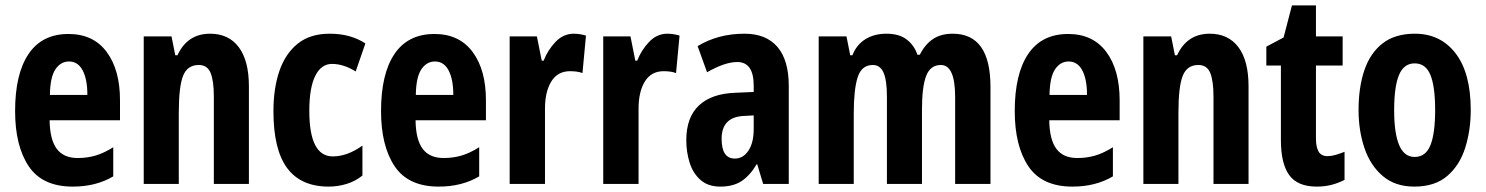

<svg xmlns="http://www.w3.org/2000/svg" viewBox="-20 -682 5510 712"><path d="M234 -556Q326 -556 375.5 -489.5Q425 -423 425 -310V-236H164Q165 -164 190.5 -130Q216 -96 268 -96Q303 -96 334 -105Q365 -114 400 -136V-28Q336 10 250 10Q137 10 86.5 -65.5Q36 -141 36 -270Q36 -408 86 -482Q136 -556 234 -556ZM236 -454Q205 -454 185.5 -425Q166 -396 165 -330H304Q304 -388 286.5 -421Q269 -454 236 -454Z M759 -557Q828 -557 865.5 -507Q903 -457 903 -362V0H773V-324Q773 -382 761 -411.5Q749 -441 717 -441Q675 -441 659 -401Q643 -361 643 -263V0H513V-547H616L630 -477H638Q675 -557 759 -557Z M1199 10Q1096 10 1045 -58.5Q994 -127 994 -270Q994 -354 1016 -418.5Q1038 -483 1084 -520Q1130 -557 1202 -557Q1242 -557 1274.5 -548Q1307 -539 1335 -521L1299 -417Q1254 -445 1211 -445Q1171 -445 1149 -400.5Q1127 -356 1127 -271Q1127 -102 1214 -102Q1268 -102 1324 -142V-31Q1298 -10 1265.5 0Q1233 10 1199 10Z M1591 -556Q1683 -556 1732.5 -489.5Q1782 -423 1782 -310V-236H1521Q1522 -164 1547.5 -130Q1573 -96 1625 -96Q1660 -96 1691 -105Q1722 -114 1757 -136V-28Q1693 10 1607 10Q1494 10 1443.5 -65.5Q1393 -141 1393 -270Q1393 -408 1443 -482Q1493 -556 1591 -556ZM1593 -454Q1562 -454 1542.5 -425Q1523 -396 1522 -330H1661Q1661 -388 1643.5 -421Q1626 -454 1593 -454Z M2108 -557Q2118 -557 2128.5 -555.5Q2139 -554 2153 -550L2140 -411Q2122 -418 2094 -418Q2048 -418 2024.5 -380Q2001 -342 2001 -279V0H1870V-547H1971L1989 -457H1996Q2011 -496 2040 -526.5Q2069 -557 2108 -557Z M2455 -557Q2465 -557 2475.5 -555.5Q2486 -554 2500 -550L2487 -411Q2469 -418 2441 -418Q2395 -418 2371.5 -380Q2348 -342 2348 -279V0H2217V-547H2318L2336 -457H2343Q2358 -496 2387 -526.5Q2416 -557 2455 -557Z M2741 -557Q2821 -557 2863 -508Q2905 -459 2905 -363V0H2810L2788 -73H2786Q2761 -31 2730 -10.5Q2699 10 2651 10Q2606 10 2578 -14.5Q2550 -39 2537.5 -78.5Q2525 -118 2525 -162Q2525 -247 2572 -291Q2619 -335 2707 -338L2775 -341V-364Q2775 -452 2714 -452Q2668 -452 2602 -414L2567 -511Q2643 -557 2741 -557ZM2738 -252Q2656 -248 2656 -167Q2656 -94 2705 -94Q2736 -94 2755.5 -123.5Q2775 -153 2775 -203V-254Z M3513 -557Q3653 -557 3653 -360V0H3522V-322Q3522 -441 3469 -441Q3430 -441 3414.5 -400.5Q3399 -360 3399 -276V0H3269V-323Q3269 -384 3256.5 -412.5Q3244 -441 3217 -441Q3175 -441 3160.5 -395.5Q3146 -350 3146 -261V0H3016V-547H3119L3133 -477H3141Q3156 -516 3189 -536.5Q3222 -557 3267 -557Q3315 -557 3343 -535Q3371 -513 3382 -479H3391Q3410 -517 3439.5 -537Q3469 -557 3513 -557Z M3941 -556Q4033 -556 4082.5 -489.5Q4132 -423 4132 -310V-236H3871Q3872 -164 3897.5 -130Q3923 -96 3975 -96Q4010 -96 4041 -105Q4072 -114 4107 -136V-28Q4043 10 3957 10Q3844 10 3793.5 -65.5Q3743 -141 3743 -270Q3743 -408 3793 -482Q3843 -556 3941 -556ZM3943 -454Q3912 -454 3892.5 -425Q3873 -396 3872 -330H4011Q4011 -388 3993.5 -421Q3976 -454 3943 -454Z M4466 -557Q4535 -557 4572.5 -507Q4610 -457 4610 -362V0H4480V-324Q4480 -382 4468 -411.5Q4456 -441 4424 -441Q4382 -441 4366 -401Q4350 -361 4350 -263V0H4220V-547H4323L4337 -477H4345Q4382 -557 4466 -557Z M4903 -103Q4917 -103 4932.5 -107.5Q4948 -112 4966 -119V-15Q4943 -3 4917.5 3.5Q4892 10 4863 10Q4792 10 4761 -32.5Q4730 -75 4730 -163V-439H4676V-509L4740 -543L4771 -662H4860V-547H4959V-439H4860V-168Q4860 -136 4870 -119.5Q4880 -103 4903 -103Z M5434 -274Q5434 -199 5413.5 -134Q5393 -69 5347 -29.5Q5301 10 5225 10Q5154 10 5108 -29Q5062 -68 5040 -132.5Q5018 -197 5018 -274Q5018 -358 5039.5 -421.5Q5061 -485 5107 -521Q5153 -557 5227 -557Q5322 -557 5378 -484Q5434 -411 5434 -274ZM5150 -273Q5150 -188 5168.5 -144Q5187 -100 5226 -100Q5267 -100 5284.5 -143.5Q5302 -187 5302 -274Q5302 -361 5284.5 -404Q5267 -447 5226 -447Q5186 -447 5168 -404Q5150 -361 5150 -273Z"/></svg>

Font: Noto Sans Lao ExtraCondensed
Style: Bold
Weight: 700
Width: 2
Designer: Monotype Design Team
Foundry: Monotype Imaging Inc.
Version: Version 2.003; ttfautohint (v1.8.4.7-5d5b)